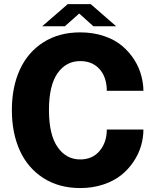

<svg xmlns="http://www.w3.org/2000/svg" viewBox="-20 -908 760 940"><path d="M186.5 -779.3 311.5 -887.7H424.3L548.8 -779.3H437.5L367.7 -841.8L297.4 -779.3ZM682.1 -273.9Q682.1 -233.9 670.4 -193.8Q658.7 -153.8 633.8 -116.5Q608.9 -79.1 573.2 -50.5Q537.6 -22 485.6 -4.6Q433.6 12.7 372.6 12.7Q269 12.7 192.6 -36.1Q116.2 -85 77.1 -170.9Q38.1 -256.8 38.1 -369.1Q38.1 -481.4 77.1 -566.9Q116.2 -652.3 192.4 -700.9Q268.6 -749.5 372.6 -749.5Q435.5 -749.5 488.8 -731.7Q542 -713.9 578.4 -682.9Q614.7 -651.9 638.4 -614Q662.1 -576.2 672.9 -533.2Q682.1 -496.1 682.1 -463.4H502.9Q502.9 -480 501 -492.2Q493.7 -545.4 460 -577.1Q426.3 -608.9 372.6 -608.9Q303.2 -608.9 261.5 -549.1Q219.7 -489.3 219.7 -369.1Q219.7 -249 261.7 -188.2Q303.7 -127.4 372.6 -127.4Q432.6 -127.4 467.8 -169.4Q502.9 -211.4 502.9 -273.9Z"/></svg>

Font: Epilogue ExtraBold
Style: Regular
Weight: 800
Designer: Tyler Finck
Foundry: Etcetera Type Co
Version: Version 2.112